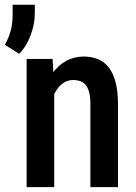

<svg xmlns="http://www.w3.org/2000/svg" viewBox="-54 -771 562 791"><path d="M169.4 -415.5V0H55.7V-528.3H162.6ZM148.9 -283.2H112.8Q112.3 -340.3 125 -387.2Q137.7 -434.1 161.4 -467.8Q185.1 -501.5 218 -519.8Q251 -538.1 291.5 -538.1Q322.8 -538.1 348.9 -527.6Q375 -517.1 393.6 -493.7Q412.1 -470.2 422.1 -432.6Q432.1 -395 432.1 -340.8V0H318.4V-341.8Q318.4 -378.9 310.3 -400.6Q302.2 -422.4 286.6 -431.9Q271 -441.4 247.1 -441.4Q225.1 -441.4 206.8 -429Q188.5 -416.5 175.5 -394.8Q162.6 -373 155.8 -344.5Q148.9 -315.9 148.9 -283.2ZM89.4 -751.5V-714.8Q89.4 -672.4 72.3 -626Q55.2 -579.6 24.9 -549.3L-33.7 -586.4Q-18.6 -613.8 -10.3 -643.1Q-2 -672.4 -2 -710.4V-751.5Z"/></svg>

Font: Roboto Condensed Medium
Style: Regular
Weight: 500
Designer: Christian Robertson
Foundry: Google
Version: Version 3.0